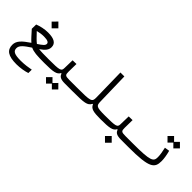

<svg xmlns="http://www.w3.org/2000/svg" viewBox="47 -1611 2835 2835"><g transform="rotate(45 1465.0 -193.0)"><path d="M300.8 307.1C379.4 307.1 465.8 291.5 518.1 273.4L519 202.6C468.8 212.4 391.1 225.1 308.6 225.1C179.7 225.1 133.3 202.1 133.3 138.2C133.3 79.6 190.9 35.6 293.9 -31.7C350.6 -3.4 423.8 2.4 578.1 2.4C627.9 2.4 638.7 -11.2 638.7 -43.5C638.7 -73.2 630.9 -82 585.9 -82C486.3 -82 423.8 -83 381.8 -88.9C458.5 -141.1 491.7 -183.1 491.7 -239.7C491.7 -319.3 427.2 -356 302.2 -356C226.1 -356 150.4 -337.4 93.3 -314.9L91.8 -224.6C149.4 -161.6 186.5 -115.2 234.4 -73.7C117.7 5.4 55.2 61 55.2 146C55.2 255.4 127 307.1 300.8 307.1ZM303.7 -119.6C261.7 -151.9 229 -188.5 167.5 -252.9C203.1 -262.7 247.6 -271.5 300.3 -271.5C381.3 -271.5 407.7 -251.5 407.7 -224.1C407.7 -192.4 377.4 -168 303.7 -119.6ZM294.4 -436.5 364.7 -506.8 294.4 -577.6 224.1 -506.8Z M580.1 2.4C769.5 2.4 830.1 -9.3 859.9 -67.4H870.1C885.3 -20 919.4 2.4 1007.3 2.4H1166C1189.5 2.4 1207 -7.8 1207 -44.9C1207 -67.9 1196.8 -82 1171.9 -82H1018.6C931.6 -82 923.8 -93.3 923.8 -160.6L926.3 -323.2L847.2 -321.3L843.3 -155.8C841.8 -89.8 823.2 -82 585.9 -82ZM935.1 199.7 1002.4 132.3 935.1 64 874 125.5 813 64 745.6 132.3 813 199.7 874 138.7Z M1166 2.4C1417 2.4 1474.6 -4.9 1509.3 -74.7H1519.5C1546.4 -9.8 1604 2.4 1752 2.4C1780.3 2.4 1794.4 -7.3 1794.4 -42C1794.4 -70.3 1782.7 -82 1757.8 -82C1583.5 -82 1570.3 -94.7 1568.4 -183.6L1556.2 -693.4H1474.1L1483.9 -179.2C1485.4 -86.9 1464.8 -82 1171.9 -82C1152.3 -82 1137.7 -73.7 1137.7 -42C1137.7 -13.2 1147 2.4 1166 2.4Z M1752 2.4C1941.4 2.4 2002 -9.3 2031.7 -67.4H2042C2057.1 -20 2091.3 2.4 2179.2 2.4H2337.9C2361.3 2.4 2378.9 -7.8 2378.9 -44.9C2378.9 -67.9 2368.7 -82 2343.8 -82H2190.4C2103.5 -82 2095.7 -93.3 2095.7 -160.6L2098.1 -323.2L2019 -321.3L2015.1 -155.8C2013.7 -89.8 1995.1 -82 1757.8 -82ZM2045.9 201.2 2116.2 130.9 2045.9 60.1 1975.6 130.9Z M2337.9 2.4C2769.5 2.4 2829.6 -49.8 2829.6 -197.8C2829.6 -250.5 2818.8 -315.4 2800.3 -384.8L2724.1 -372.6C2738.3 -309.1 2749.5 -248.5 2749.5 -200.2C2749.5 -107.9 2715.3 -82 2343.8 -82C2333 -82 2323.2 -70.8 2323.2 -43C2323.2 -13.2 2326.7 2.4 2337.9 2.4ZM2819.3 -453.1 2887.7 -522 2819.3 -590.8 2758.3 -529.3 2697.3 -590.8 2628.9 -522 2697.3 -453.1 2758.3 -514.2Z"/></g></svg>

Font: Cascadia Code SemiLight
Style: Regular
Weight: 350
Monospace: yes
Designer: Aaron Bell
Foundry: Saja Typeworks
Version: Version 2404.023